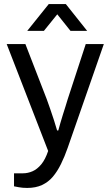

<svg xmlns="http://www.w3.org/2000/svg" viewBox="-20 -743 544 945"><path d="M114 182Q90 182 72.5 178.5Q55 175 49 174V110H93Q117 110 140 100Q163 90 183 66Q203 42 217 0L13 -526H105L210 -255Q217 -236 226.5 -208.5Q236 -181 245.5 -152Q255 -123 261 -101H267Q271 -117 277 -137Q283 -157 289.5 -178.5Q296 -200 302.5 -219.5Q309 -239 313 -254L402 -526H491L313 -15Q298 28 280 64.5Q262 101 240 127Q218 153 187 167.5Q156 182 114 182ZM114 -591 220 -723H304L409 -591H327L240 -700H284L196 -591Z"/></svg>

Font: Archivo SemiBold
Style: Regular
Weight: 400
Version: Version 2.001